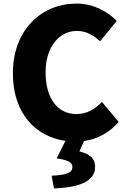

<svg xmlns="http://www.w3.org/2000/svg" viewBox="-20 -778 707 1074"><path d="M282 276C427 271 512 235 512 155C512 107 482 83 424 69L450 11C526 0 592 -36 644 -96L550 -208C515 -170 468 -140 408 -140C303 -140 235 -226 235 -374C235 -519 314 -605 410 -605C463 -605 502 -581 540 -547L633 -661C582 -713 504 -758 407 -758C218 -758 52 -616 52 -368C52 -141 182 -13 346 10L297 108C368 118 385 134 385 155C385 188 357 200 269 205Z"/></svg>

Font: Noto Sans CJK TC Black
Style: Regular
Weight: 900
Designer: Ryoko NISHIZUKA 西塚涼子 (kana, bopomofo & ideographs); Paul D. Hunt (Latin, Greek & Cyrillic); Sandoll Communications 산돌커뮤니
Foundry: Adobe
Version: Version 2.004;hotconv 1.0.118;makeotfexe 2.5.65603